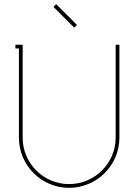

<svg xmlns="http://www.w3.org/2000/svg" viewBox="-20 -894 665 923"><path d="M337 -761 350 -774 250 -874 237 -861ZM554 -232V-679H536V-232C536 -109 435 -9 312 -9C189 -9 89 -109 89 -232V-679H54V-661H71V-232C71 -99 179 9 312 9C445 9 554 -99 554 -232Z"/></svg>

Font: Rawengulk
Style: Light
Weight: 300
Version: Version 0.9